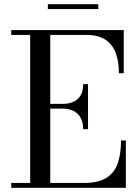

<svg xmlns="http://www.w3.org/2000/svg" viewBox="-20 -893 666 913"><path d="M33.5 0V-23H123.5V-727H33.5V-750H568.5V-545H545.5Q545.5 -598.5 530.8 -639.8Q516 -681 481.8 -704Q447.5 -727 389 -727H219V-23H378.5Q447 -23 485.5 -47Q524 -71 539.8 -116.2Q555.5 -161.5 555.5 -225H578.5V0ZM375.5 -278.5Q375.5 -312 363.2 -333.5Q351 -355 329 -365.8Q307 -376.5 278.5 -376.5H198V-399H278.5Q307 -399 329 -408.8Q351 -418.5 363.2 -439Q375.5 -459.5 375.5 -493H398.5V-278.5ZM207.5 -850V-873H447.5V-850Z"/></svg>

Font: BodoniModa 10 Custom
Style: Regular
Weight: 400
Designer: Owen Earl
Foundry: indestructible type
Version: Version 2.005